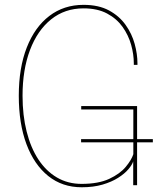

<svg xmlns="http://www.w3.org/2000/svg" viewBox="-20 -764 672 792"><path d="M314.5 -177V-190H610.5V-177ZM317 8.5Q237 8.5 179 -38Q121 -84.5 89.2 -169.2Q57.5 -254 57.5 -369Q57.5 -484 90.5 -568.2Q123.5 -652.5 183.5 -698.2Q243.5 -744 324.5 -744Q387 -744 429.5 -721Q472 -698 498 -661.5Q524 -625 535.5 -583Q547 -541 547 -502.5Q547 -501 547 -499.5Q547 -498 547 -496.5H532Q532 -498 532 -499.5Q532 -501 532 -502.5Q532 -539.5 521 -579Q510 -618.5 485.8 -652.8Q461.5 -687 421.8 -708.2Q382 -729.5 324.5 -729.5Q247.5 -729.5 191 -684.2Q134.5 -639 103.8 -557.8Q73 -476.5 73 -369Q73 -288.5 89.8 -221.8Q106.5 -155 138.2 -106.5Q170 -58 215 -31.8Q260 -5.5 316.5 -5.5Q386 -5.5 430.5 -26.2Q475 -47 498.8 -75.8Q522.5 -104.5 530 -128V-312.5H315V-326.5H545.5V0H529.5V-98.5Q525 -84 509.5 -65.8Q494 -47.5 467.2 -30.5Q440.5 -13.5 403 -2.5Q365.5 8.5 317 8.5Z"/></svg>

Font: Epilogue Thin
Style: Regular
Weight: 250
Designer: Tyler Finck
Foundry: Etcetera Type Co
Version: Version 2.111